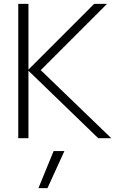

<svg xmlns="http://www.w3.org/2000/svg" viewBox="-20 -719 662 999"><path d="M75 -699H128V-357L470 -699H537L192 -354L559 0H491L128 -351V0H75ZM259 67H315L227 260H180Z"/></svg>

Font: Prompt ExtraLight
Style: Regular
Weight: 275
Designer: Katatrad Team
Foundry: CadsonDemak
Version: Version 1.001